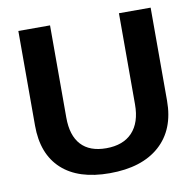

<svg xmlns="http://www.w3.org/2000/svg" viewBox="-78 -769 879 859"><g transform="rotate(-10 361.0 -339.0)"><path d="M353 9.8Q210.9 9.8 135.5 -59.6Q60.1 -128.9 60.1 -257.8V-688H204.1V-269Q204.1 -187.5 242.9 -145.3Q281.7 -103 356.9 -103Q434.1 -103 475.6 -147.2Q517.1 -191.4 517.1 -273.9V-688H661.1V-265.1Q661.1 -134.3 580.3 -62.3Q499.5 9.8 353 9.8Z"/></g></svg>

Font: TypoPRO Liberation Sans
Style: Bold
Weight: 700
Designer: Steve Matteson
Foundry: Ascender Corporation
Version: Version 2.00.1